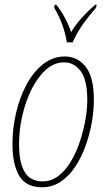

<svg xmlns="http://www.w3.org/2000/svg" viewBox="-20 -786 452 816"><path d="M158 10Q91 10 62 -38.5Q33 -87 33 -174Q33 -241 48.5 -307Q64 -373 93 -427Q122 -481 163.5 -513.5Q205 -546 256 -546Q309 -546 344 -502.5Q379 -459 379 -361Q379 -316 370 -265Q361 -214 343.5 -165.5Q326 -117 299.5 -77Q273 -37 237.5 -13.5Q202 10 158 10ZM160 -15Q198 -15 228.5 -38.5Q259 -62 282 -101Q305 -140 320 -186Q335 -232 343 -277.5Q351 -323 351 -360Q351 -446 323 -483.5Q295 -521 252 -521Q210 -521 175 -489.5Q140 -458 114.5 -407Q89 -356 75 -295Q61 -234 61 -174Q61 -113 74 -78Q87 -43 109.5 -29Q132 -15 160 -15ZM264 -606Q259 -641 245 -680Q231 -719 210 -753L213 -766H219Q239 -742 256.5 -709Q274 -676 282 -649Q299 -678 326 -708.5Q353 -739 385 -766H391L388 -753Q354 -714 329 -678Q304 -642 289 -606Z"/></svg>

Font: Noto Serif ExtraCondensed Thin
Style: Italic
Weight: 100
Width: 2
Italic angle: -12°
Designer: Monotype Design Team
Foundry: Monotype Imaging Inc.
Version: Version 2.013